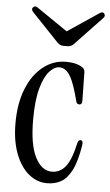

<svg xmlns="http://www.w3.org/2000/svg" viewBox="-54 -777 471 822"><g transform="rotate(5 182.0 -366.0)"><path d="M180 9Q136 9 100.5 -20.5Q65 -50 44 -105Q23 -160 23 -236Q23 -321 48.5 -384Q74 -447 118 -481.5Q162 -516 216 -516Q262 -516 288 -498Q298 -491 298 -476L300 -354Q300 -339 288 -339Q277 -339 274 -352Q260 -407 247 -437Q234 -467 220 -478.5Q206 -490 189 -490Q169 -490 147.5 -467Q126 -444 111.5 -392.5Q97 -341 97 -257Q97 -150 124.5 -96Q152 -42 196 -42Q231 -42 254.5 -71Q278 -100 295 -176Q298 -187 307 -187Q319 -187 316 -167Q305 -97 285.5 -58.5Q266 -20 239.5 -5.5Q213 9 180 9ZM198 -583Q184 -583 173 -594L57 -716Q47 -727 54 -735Q62 -745 74 -737L207 -646L341 -736Q355 -745 361 -735Q368 -727 358 -716L242 -594Q231 -583 217 -583Z"/></g></svg>

Font: Instrument Serif
Style: Regular
Weight: 400
Designer: Rodrigo Fuenzalida
Foundry: fragTYPE
Version: Version 1.000; ttfautohint (v1.8.4.7-5d5b);gftools[0.9.27]